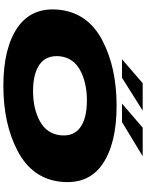

<svg xmlns="http://www.w3.org/2000/svg" viewBox="120 -1002 889 1170"><g transform="rotate(90 565.0 -416.5)"><path d="M503 8Q735 8 900.5 -79.5Q1066 -167 1086.5 -337Q1106.5 -508 981.2 -595Q856 -682 624 -682Q392 -682 226.2 -595.5Q60.5 -509 39.5 -337Q20 -168 145 -80Q270 8 503 8ZM534.5 -173Q425.5 -173 370 -214.5Q314.5 -256 322.5 -337Q332 -419 407.8 -460Q483.5 -501 592.5 -501Q700.5 -501 756.8 -460Q813 -419 803.5 -337Q793.5 -256 718 -214.5Q642.5 -173 534.5 -173ZM610.5 -715H723.5L931.5 -841H757.5ZM340.5 -715H453.5L653.5 -841H486.5Z"/></g></svg>

Font: Anybody ExtraExpanded Black
Style: Italic
Weight: 900
Width: 8
Italic angle: -10°
Version: Version 1.113;gftools[0.9.25]